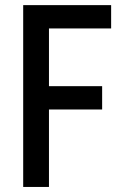

<svg xmlns="http://www.w3.org/2000/svg" viewBox="-20 -740 490 760"><path d="M71.8 0V-719.7H419.9V-627.4H173.8V-398.9H384.3V-306.6H173.8V0Z"/></svg>

Font: Reddit Sans Condensed Medium
Style: Regular
Weight: 500
Designer: Stephen Hutchings
Foundry: Reddit
Version: Version 1.014